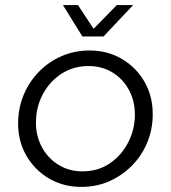

<svg xmlns="http://www.w3.org/2000/svg" viewBox="-20 -720 670 753"><path d="M299 13Q229 13 173 -19.5Q117 -52 84 -108.5Q51 -165 51 -235Q51 -295 72.5 -347Q94 -399 132.5 -438.5Q171 -478 222 -500Q273 -522 331 -522Q401 -522 457 -489.5Q513 -457 546 -400.5Q579 -344 579 -272Q579 -214 558 -162.5Q537 -111 499 -72Q461 -33 410.5 -10Q360 13 299 13ZM303 -48Q365 -48 411 -79.5Q457 -111 483 -162Q509 -213 509 -270Q509 -325 485 -368.5Q461 -412 420 -436.5Q379 -461 327 -461Q268 -461 221.5 -431Q175 -401 148 -350.5Q121 -300 121 -239Q121 -186 144.5 -142.5Q168 -99 209.5 -73.5Q251 -48 303 -48ZM303 -577 227 -700H286L347 -607L438 -700H502L386 -577Z"/></svg>

Font: MuseoModerno Light
Style: Italic
Weight: 300
Italic angle: -9°
Designer: Pablo Cosgaya, Héctor Gatti, Marcela Romero, and the Authors of The MuseoModerno Project.
Foundry: Omnibus-Type Team
Version: Version 1.003